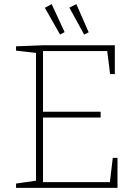

<svg xmlns="http://www.w3.org/2000/svg" viewBox="-20 -913 671 933"><path d="M528 -146H551V0H58V-21L155 -35V-656L58 -667V-688L189 -693H538V-553H515L501 -665H189V-370H469V-342H189V-28H514ZM272 -745 198 -875 231 -893 294 -757ZM389 -745 317 -876 351 -893 411 -756Z"/></svg>

Font: Bitter ExtraLight
Style: Regular
Weight: 200
Designer: Sol Matas, and Bitter project Authors
Foundry: Sol Matas
Version: Version 2.001